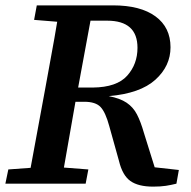

<svg xmlns="http://www.w3.org/2000/svg" viewBox="-25 -684 710 715"><path d="M374 -607H312L266 -358H321Q410 -359 448.5 -402Q487 -445 487 -506Q487 -607 374 -607ZM102 -610 112 -664H396Q498 -664 554 -623Q610 -582 610 -508Q610 -438 553.5 -387Q497 -336 380 -326Q422 -318 446.5 -301.5Q471 -285 485 -258Q499 -231 511 -189L551 -61L641 -51L632 0Q612 5 592.5 8Q573 11 545 11Q490 11 460.5 -10Q431 -31 418 -85L382 -214Q368 -266 349.5 -285.5Q331 -305 289 -305H256Q245 -244 234.5 -182.5Q224 -121 213 -60L304 -53L294 0H-5L6 -53L89 -59L144 -357Q155 -419 166.5 -480.5Q178 -542 188 -603Z"/></svg>

Font: Source Serif 4 SmText Semibold
Style: Italic
Weight: 600
Italic angle: -12°
Designer: Frank Grießhammer
Foundry: Adobe
Version: Version 4.005;hotconv 1.1.0;makeotfexe 2.6.0